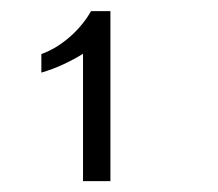

<svg xmlns="http://www.w3.org/2000/svg" viewBox="-20 -653 397 349"><path d="M180.7 -323.7H130.9V-555.2Q113.3 -544.4 94.2 -535.6Q75.2 -526.9 55.2 -521V-554.7Q68.8 -559.6 82 -567.6Q95.2 -575.7 106.9 -585.9Q118.7 -596.2 128.7 -608.4Q138.7 -620.6 145.5 -632.8H180.7Z"/></svg>

Font: AKL 022
Style: Regular
Weight: 400
Designer: AKL
Foundry: AKL
Version: Version 2.053;August 19, 2024;FontCreator 13.0.0.2675 64-bit